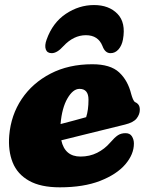

<svg xmlns="http://www.w3.org/2000/svg" viewBox="-20 -746 602 780"><path d="M524 -163Q524 -119 489 -78.2Q454 -37.5 386.8 -11.2Q319.5 15 223 15Q145 15 97.8 -11.8Q50.5 -38.5 31.5 -86Q12.5 -133.5 17.5 -195.5Q24.5 -278.5 68.2 -343.8Q112 -409 185.5 -447Q259 -485 355 -485Q428.5 -485 464 -452Q499.5 -419 513 -364Q516 -353 520 -343.5Q524 -334 529 -331Q537.5 -327.5 542.8 -320.2Q548 -313 548 -300Q548 -281.5 535.2 -265Q522.5 -248.5 488 -240Q455.5 -232 411 -221Q366.5 -210 318.5 -198.2Q270.5 -186.5 229 -176Q243.5 -110 307 -110Q344 -110 374.5 -125.2Q405 -140.5 427 -166Q446 -188 459 -196.5Q472 -205 490 -205Q508 -205 516 -192Q524 -179 524 -163ZM303 -385Q276.5 -385 254 -346.2Q231.5 -307.5 226 -242Q253.5 -249 281 -256.5Q308.5 -264 330 -270Q339.5 -299 339.5 -341Q339.5 -385 303 -385ZM329 -603Q279 -603 237.5 -558.5Q212 -530 190 -530Q171.5 -530 166 -545.5Q160.5 -561 169.5 -585.5Q194 -654 247.5 -689.8Q301 -725.5 362 -725.5Q422.5 -725.5 457.2 -689.8Q492 -654 479.5 -585.5Q475 -561 461.5 -545.5Q448 -530 429 -530Q407 -530 396.5 -558.5Q379 -603 329 -603Z"/></svg>

Font: Fraunces 9pt S100 Black
Style: Italic
Weight: 900
Italic angle: -16°
Version: Version 1.000; ttfautohint (v1.8.3)